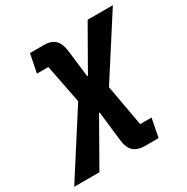

<svg xmlns="http://www.w3.org/2000/svg" viewBox="-242 -667 983 1009"><g transform="rotate(-30 249.5 -162.5)"><path d="M73 -525 51 -413H120L166 -179L-77 200H76L230 -71H234L255 110C262 173 295 200 351 200H435L457 88H388L343 -162L576 -525H423L277 -269H273L253 -435C245 -498 215 -525 157 -525Z"/></g></svg>

Font: LVC Sans
Style: Bold Italic
Weight: 700
Italic angle: -11.31°
Designer: Mike Abbink, Paul van der Laan, Pieter van Rosmalen
Foundry: Bold Monday
Version: Version 3.0